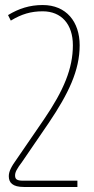

<svg xmlns="http://www.w3.org/2000/svg" viewBox="-20 -512 373 764"><path d="M288 232V207H72C47 207 40 201 40 186C40 173 47 160 68 132L174 -23C252 -139 297 -231 297 -332C297 -425 244 -492 150 -492C98 -492 55 -478 12 -452L23 -430C66 -456 103 -467 150 -467C224 -467 270 -416 270 -332C270 -240 234 -153 155 -37L48 119C24 152 15 171 15 189C15 215 30 232 75 232Z"/></svg>

Font: Noto Sans Armenian SemiCondensed Thin
Style: Regular
Weight: 100
Width: 4
Designer: Monotype Design Team
Foundry: Monotype Imaging Inc.
Version: Version 2.008